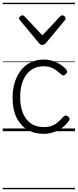

<svg xmlns="http://www.w3.org/2000/svg" viewBox="-20 -950 563 1390"><path d="M297 19Q228 19 177.5 -11.5Q127 -42 99 -100Q71 -158 71 -241Q71 -302 86.5 -352.5Q102 -403 131 -440.5Q160 -478 202 -498.5Q244 -519 297 -519Q343 -519 387.5 -499Q432 -479 461 -445Q467 -437 466 -429.5Q465 -422 456 -413Q447 -404 439.5 -404Q432 -404 425 -410Q396 -437 367 -453.5Q338 -470 293 -470Q256 -470 225 -455Q194 -440 171.5 -410.5Q149 -381 137.5 -339.5Q126 -298 126 -245Q126 -182 145 -133.5Q164 -85 202 -57.5Q240 -30 297 -30Q328 -30 352 -38Q376 -46 397 -63.5Q418 -81 441 -107Q448 -114 456 -113.5Q464 -113 472 -107Q480 -101 483 -93.5Q486 -86 481 -79Q458 -45 427 -23Q396 -1 362 9Q328 19 297 19ZM432 -839Q439 -839 447 -832Q455 -825 455 -816Q455 -814 454 -810.5Q453 -807 450 -804L312 -638Q307 -632 301.5 -628.5Q296 -625 287 -625Q278 -625 272.5 -628.5Q267 -632 262 -638L124 -804Q121 -807 119.5 -810.5Q118 -814 118 -816Q118 -825 126 -832Q134 -839 142 -839Q147 -839 151 -837Q155 -835 158 -831L287 -694L415 -831Q419 -835 423 -837Q427 -839 432 -839ZM0 410H523V420H0ZM0 -20H523V0H0ZM0 -505H523V-500H0ZM0 -930H523V-920H0Z"/></svg>

Font: Playwrite DE Grund Guides
Style: Regular
Weight: 400
Designer: Veronika Burian, José Scaglione
Foundry: TypeTogether
Version: Version 1.003